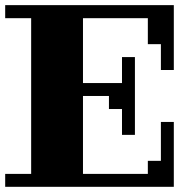

<svg xmlns="http://www.w3.org/2000/svg" viewBox="-20 -720 740 740"><path d="M299.8 -49.8H549.8V-100.1H600.1V-250H649.9V0H0V-49.8H100.1V-649.9H0V-700.2H649.9V-450.2H600.1V-549.8H549.8V-649.9H299.8V-399.9H450.2V-500H500V-200.2H450.2V-299.8H399.9V-350.1H299.8Z"/></svg>

Font: Redaction 50
Style: Bold
Weight: 700
Designer: Jeremy Mickel / Forest Young
Foundry: MCKL
Version: Version 2.001;hotconv 1.0.113;makeotfexe 2.5.65598 DEVELOPME